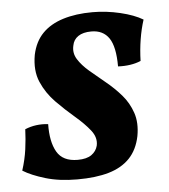

<svg xmlns="http://www.w3.org/2000/svg" viewBox="-42 -505 486 553"><g transform="rotate(-5 201.5 -229.0)"><path d="M245 -467Q285 -467 325 -457.5Q365 -448 390 -433Q373 -380 371 -315Q357 -309 340 -306.5Q323 -304 305 -305Q305 -362 288 -387Q271 -412 237 -412Q213 -412 199 -402.5Q185 -393 182 -376Q177 -355 188.5 -336.5Q200 -318 221 -300Q242 -282 266 -262.5Q290 -243 310 -220Q330 -197 340 -167.5Q350 -138 343 -100Q335 -61 312 -37Q289 -13 251.5 -2Q214 9 160 9Q108 9 68 -3Q28 -15 4 -30Q14 -61 18 -90.5Q22 -120 23 -148Q54 -161 90 -157Q89 -106 106 -76.5Q123 -47 166 -47Q192 -47 206 -57Q220 -67 224 -83Q229 -106 212 -127.5Q195 -149 168.5 -171.5Q142 -194 116 -220.5Q90 -247 75.5 -280.5Q61 -314 69 -359Q77 -397 100 -420.5Q123 -444 160 -455.5Q197 -467 245 -467Z"/></g></svg>

Font: Vollkorn SemiBold
Style: Italic
Weight: 600
Italic angle: -11°
Designer: Friedrich Althausen
Foundry: Friedrich Althausen
Version: Version 5.000